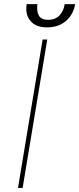

<svg xmlns="http://www.w3.org/2000/svg" viewBox="-20 -921 388 941"><path d="M211.6 -727.3 90.9 0H68.2L188.9 -727.3ZM296.9 -900.6H348Q339.8 -849.4 302.9 -818Q266 -786.6 210.2 -786.9Q156.6 -786.6 129.6 -818Q102.6 -849.4 110.8 -900.6H163.4Q158.7 -869.3 169.4 -846.8Q180 -824.2 215.9 -823.9Q252.8 -824.2 272.9 -846.9Q293 -869.7 296.9 -900.6Z"/></svg>

Font: Inter UI Thin
Style: Italic
Weight: 100
Italic angle: -9.39999°
Designer: Rasmus Andersson
Foundry: rsms
Version: 3.2;8d6f07862